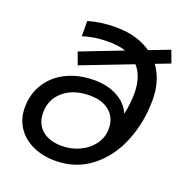

<svg xmlns="http://www.w3.org/2000/svg" viewBox="-131 -839 911 962"><g transform="rotate(20 324.0 -358.5)"><path d="M570 -619Q622 -548 622 -445Q622 -325 579.5 -221Q537 -117 456 -54.5Q375 8 266 8Q198 8 145 -17Q92 -42 62.5 -87Q33 -132 33 -191Q33 -264 69 -320.5Q105 -377 169.5 -408Q234 -439 316 -439Q385 -439 437.5 -411Q490 -383 512 -332Q525 -388 525 -445Q525 -533 480 -584L210 -480L186 -545L408 -631Q369 -644 316 -644Q241 -644 179 -624V-705Q245 -725 325 -725Q439 -725 515 -672L624 -714L648 -649ZM465 -234Q465 -292 426 -325.5Q387 -359 320 -359Q234 -359 181 -314.5Q128 -270 128 -198Q128 -140 166.5 -106.5Q205 -73 273 -73Q323 -73 367.5 -94Q412 -115 438.5 -152Q465 -189 465 -234Z"/></g></svg>

Font: Montserrat Alternates Medium
Style: Italic
Weight: 500
Italic angle: -11.3°
Designer: Julieta Ulanovsky
Foundry: Julieta Ulanovsky
Version: Version 7.200